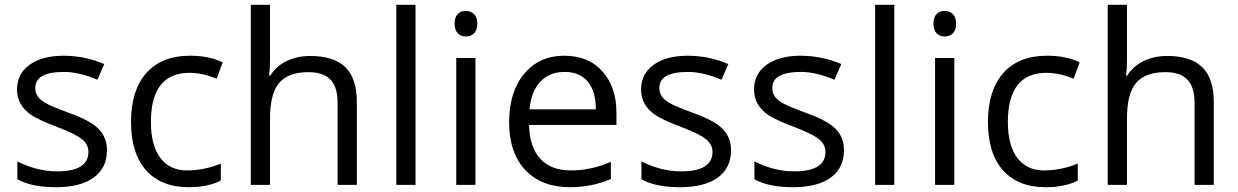

<svg xmlns="http://www.w3.org/2000/svg" viewBox="-20 -780 5221 810"><path d="M250 -476.6Q128.9 -476.6 128.9 -409.2Q128.9 -387.7 139.6 -372.6Q150.4 -357.4 174.8 -343.8Q199.2 -330.1 281.7 -299.8Q364.3 -269.5 397.7 -234.4Q431.2 -199.2 431.2 -146Q431.2 -71.3 375.2 -30.8Q319.3 9.8 216.1 9.8Q112.8 9.8 53.2 -23.9V-99.1Q136.2 -57.1 221.2 -57.1Q353 -57.1 353 -139.2Q353 -170.4 325.9 -192.6Q298.8 -214.8 221.7 -244.1Q144.5 -273.4 113.3 -293.9Q51.8 -335 51.8 -401.9Q51.8 -468.8 105 -506.8Q158.2 -544.9 247.6 -544.9Q336.9 -544.9 419.9 -509.8L391.1 -443.8Q311.5 -476.6 250 -476.6Z M616.7 -265.1Q616.7 -166 656.7 -113.5Q696.8 -61 768.8 -61Q840.8 -61 911.6 -89.8V-18.1Q856.9 9.8 776.4 9.8Q660.2 9.8 596.2 -61.5Q532.7 -132.8 532.7 -265.6Q532.7 -398.4 597.2 -471.7Q662.1 -544.9 781.7 -544.9Q862.8 -544.9 919.4 -517.1L894.5 -448.2Q832.5 -472.7 779.8 -472.7Q616.7 -472.7 616.7 -265.1Z M1119.1 -759.8V-529.8Q1119.1 -489.3 1115.2 -460.9H1120.1Q1144 -500 1188.5 -522Q1232.9 -543.9 1289.1 -543.9Q1388.2 -543.9 1436.8 -496.6Q1485.4 -449.2 1485.4 -349.1V0H1404.3V-346.2Q1404.3 -412.1 1374.3 -443.8Q1344.2 -475.6 1281.2 -475.6Q1195.8 -475.6 1157.5 -429.9Q1119.1 -384.3 1119.1 -279.8V0H1038.1V-759.8Z M1732.9 0H1651.9V-759.8H1732.9Z M1985.8 0H1904.8V-535.2H1985.8ZM1945.3 -733.9Q1966.3 -733.9 1980 -720.2Q1993.7 -706.5 1993.7 -680.2Q1993.7 -653.3 1980 -639.6Q1966.3 -626 1945.3 -626Q1924.3 -626 1911.1 -639.6Q1897.9 -653.3 1897.9 -680.7Q1897.9 -707 1911.1 -720.7Q1924.3 -734.4 1945.3 -733.9Z M2493.7 -318.8Q2493.7 -395 2459.5 -435.8Q2425.3 -476.6 2361.6 -476.6Q2297.9 -476.6 2259.3 -435.1Q2220.7 -393.6 2213.9 -318.8ZM2522 -478Q2580.6 -413.1 2580.6 -304.2V-252.9H2211.9Q2214.4 -159.2 2259.3 -110.1Q2304.2 -61 2388.7 -61Q2473.1 -61 2557.1 -97.2V-24.9Q2477.5 9.8 2383.8 9.8Q2265.1 9.8 2196.3 -62.5Q2127.9 -135.3 2127.9 -264.2Q2127.9 -393.1 2191.7 -469Q2255.4 -544.9 2359.6 -544.9Q2463.9 -544.9 2522 -478Z M2882.8 -476.6Q2761.7 -476.6 2761.7 -409.2Q2761.7 -387.7 2772.5 -372.6Q2783.2 -357.4 2807.6 -343.8Q2832 -330.1 2914.6 -299.8Q2997.1 -269.5 3030.5 -234.4Q3064 -199.2 3064 -146Q3064 -71.3 3008.1 -30.8Q2952.1 9.8 2848.9 9.8Q2745.6 9.8 2686 -23.9V-99.1Q2769 -57.1 2854 -57.1Q2985.8 -57.1 2985.8 -139.2Q2985.8 -170.4 2958.7 -192.6Q2931.6 -214.8 2854.5 -244.1Q2777.3 -273.4 2746.1 -293.9Q2684.6 -335 2684.6 -401.9Q2684.6 -468.8 2737.8 -506.8Q2791 -544.9 2880.4 -544.9Q2969.7 -544.9 3052.7 -509.8L3023.9 -443.8Q2944.3 -476.6 2882.8 -476.6Z M3359.4 -476.6Q3238.3 -476.6 3238.3 -409.2Q3238.3 -387.7 3249 -372.6Q3259.8 -357.4 3284.2 -343.8Q3308.6 -330.1 3391.1 -299.8Q3473.6 -269.5 3507.1 -234.4Q3540.5 -199.2 3540.5 -146Q3540.5 -71.3 3484.6 -30.8Q3428.7 9.8 3325.4 9.8Q3222.2 9.8 3162.6 -23.9V-99.1Q3245.6 -57.1 3330.6 -57.1Q3462.4 -57.1 3462.4 -139.2Q3462.4 -170.4 3435.3 -192.6Q3408.2 -214.8 3331.1 -244.1Q3253.9 -273.4 3222.7 -293.9Q3161.1 -335 3161.1 -401.9Q3161.1 -468.8 3214.4 -506.8Q3267.6 -544.9 3356.9 -544.9Q3446.3 -544.9 3529.3 -509.8L3500.5 -443.8Q3420.9 -476.6 3359.4 -476.6Z M3752.9 0H3671.9V-759.8H3752.9Z M4005.9 0H3924.8V-535.2H4005.9ZM3965.3 -733.9Q3986.3 -733.9 4000 -720.2Q4013.7 -706.5 4013.7 -680.2Q4013.7 -653.3 4000 -639.6Q3986.3 -626 3965.3 -626Q3944.3 -626 3931.2 -639.6Q3918 -653.3 3918 -680.7Q3918 -707 3931.2 -720.7Q3944.3 -734.4 3965.3 -733.9Z M4231.9 -265.1Q4231.9 -166 4272 -113.5Q4312 -61 4384 -61Q4456.1 -61 4526.9 -89.8V-18.1Q4472.2 9.8 4391.6 9.8Q4275.4 9.8 4211.4 -61.5Q4147.9 -132.8 4147.9 -265.6Q4147.9 -398.4 4212.4 -471.7Q4277.3 -544.9 4397 -544.9Q4478 -544.9 4534.7 -517.1L4509.8 -448.2Q4447.8 -472.7 4395 -472.7Q4231.9 -472.7 4231.9 -265.1Z M4734.4 -759.8V-529.8Q4734.4 -489.3 4730.5 -460.9H4735.4Q4759.3 -500 4803.7 -522Q4848.1 -543.9 4904.3 -543.9Q5003.4 -543.9 5052 -496.6Q5100.6 -449.2 5100.6 -349.1V0H5019.5V-346.2Q5019.5 -412.1 4989.5 -443.8Q4959.5 -475.6 4896.5 -475.6Q4811 -475.6 4772.7 -429.9Q4734.4 -384.3 4734.4 -279.8V0H4653.3V-759.8Z"/></svg>

Font: OpenSansHebrew-Regular
Style: Regular
Weight: 400
Foundry: Ascender Corporation, Yanek Iontef
Version: Version 2.001;PS 002.001;hotconv 1.0.70;makeotf.lib2.5.58329